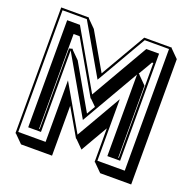

<svg xmlns="http://www.w3.org/2000/svg" viewBox="-137 -864 1064 1063"><g transform="rotate(20 395.5 -332.5)"><path d="M627 -53.2H630.4V-612.3H622.6Q610.8 -591.8 598.9 -571.3Q586.9 -550.8 574.2 -529.3L579.6 -527.8V-525.4L627 -478ZM164.1 -528.3 183.6 -533.7 187 -527.8 231.9 -482.9 380.9 -223.6Q387.7 -236.3 395 -248.5Q402.3 -260.7 409.7 -273.4L372.6 -310.1Q372.1 -309.6 372.1 -309.1Q372.1 -308.6 371.6 -308.1L196.3 -612.3H160.6V-53.2H164.1ZM256.3 -676.8 380.9 -460.4Q384.8 -467.3 388.7 -474.4Q392.6 -481.4 397 -488.8Q406.7 -505.9 416.5 -522.7Q426.3 -539.6 435.5 -555.2Q445.3 -572.3 456.5 -591.6Q467.8 -610.8 478.5 -629.4Q493.7 -655.3 508.1 -680.4Q522.5 -705.6 535.2 -727.1H697.8V-724.1L745.1 -676.8V61.5H562.5L515.1 14.2H512.2V-184.6Q486.3 -140.1 462.6 -99.1Q439 -58.1 420.4 -25.9L372.6 -73.7Q371.6 -71.8 371.6 -71.8L278.8 -232.4V61.5H96.2L48.8 14.2H45.9V-727.1H208.5L211.9 -721.2ZM176.3 -41H101.1V-671.9H176.3L371.6 -333L567.4 -671.9H642.6V-41H567.4V-521.5L371.6 -182.6L176.3 -521.5ZM219.2 -360.4 371.6 -96.2Q387.7 -123.5 406 -155.3Q424.3 -187 444.1 -221.2Q463.9 -255.4 484.1 -290.5Q504.4 -325.7 524.4 -360.4V2H685.5V-714.8H542.5Q522.5 -680.7 501.2 -643.8Q480 -606.9 458.3 -569.3Q436.5 -531.7 414.6 -493.9Q392.6 -456.1 371.6 -419.9L201.2 -714.8H58.1V2H219.2Z"/></g></svg>

Font: Gondrin
Style: Regular
Weight: 400
Designer: Peter Wiegel, original typeface by Carl Albert Fahrenwaldt 1901
Foundry: Peter Wiegel
Version: Version 1.000 2010 initial release